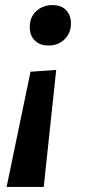

<svg xmlns="http://www.w3.org/2000/svg" viewBox="-20 -505 353 755"><path d="M186 -485Q221 -485 240 -465Q259 -445 259 -413Q259 -375 234 -350.5Q209 -326 171 -326Q137 -326 117 -345.5Q97 -365 97 -399Q97 -438 123 -461.5Q149 -485 186 -485ZM201 -230 152 230H6L100 -223Z"/></svg>

Font: Bitter
Style: Bold Italic
Weight: 700
Italic angle: -9°
Designer: Sol Matas, and Bitter project Authors
Foundry: Sol Matas
Version: Version 2.001